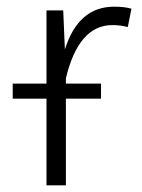

<svg xmlns="http://www.w3.org/2000/svg" viewBox="-20 -554 426 574"><path d="M177 0H119V-259H18V-304H119V-523H169L174 -406Q214 -534 321 -534Q353 -534 373 -528L362 -473Q341 -479 316 -479Q215 -479 177 -320V-304H282V-259H177Z"/></svg>

Font: Trujillo Light
Style: Regular
Weight: 300
Designer: Fira Sans original fonts by bBox Type GmbH, Carrois Corporate GbR, & Edenspiekermann AG / Changes by Cristiano Sobral
Foundry: Fira Sans original fonts by bBox Type GmbH, Carrois Corporate GbR, & Edenspiekermann AG / Changes by Cristiano Sobral
Version: Version 4.301;July 28, 2020;FontCreator 13.0.0.2655 64-bit